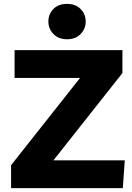

<svg xmlns="http://www.w3.org/2000/svg" viewBox="-20 -968 680 988"><path d="M37 0V-118L392 -567H55V-710H610V-592L255 -143H622L612 0ZM325 -766Q281 -766 255 -793Q229 -820 229 -857Q229 -895 254.5 -921.5Q280 -948 325 -948Q369 -948 395 -921.5Q421 -895 421 -857Q421 -820 395 -793Q369 -766 325 -766Z"/></svg>

Font: Livvic
Style: Bold
Weight: 700
Designer: Jacques Le Bailly, Baron von Fonthausen
Version: Version 1.001; ttfautohint (v1.8.2)